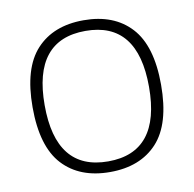

<svg xmlns="http://www.w3.org/2000/svg" viewBox="-66 -594 680 674"><g transform="rotate(-10 274.0 -256.5)"><path d="M88 -257Q88 -24 274 -24Q460 -24 460 -257Q460 -489 274 -489Q88 -489 88 -257ZM45 -257Q45 -396 105.5 -461.5Q166 -527 274 -527Q382 -527 442.5 -461.5Q503 -396 503 -257Q503 -117 442.5 -51.5Q382 14 274 14Q166 14 105.5 -51.5Q45 -117 45 -257Z"/></g></svg>

Font: Nacelle UltraLight
Style: Regular
Weight: 200
Designer: Sora Sagano
Foundry: Sora Sagano
Version: Version 1.000;FEAKit 1.0